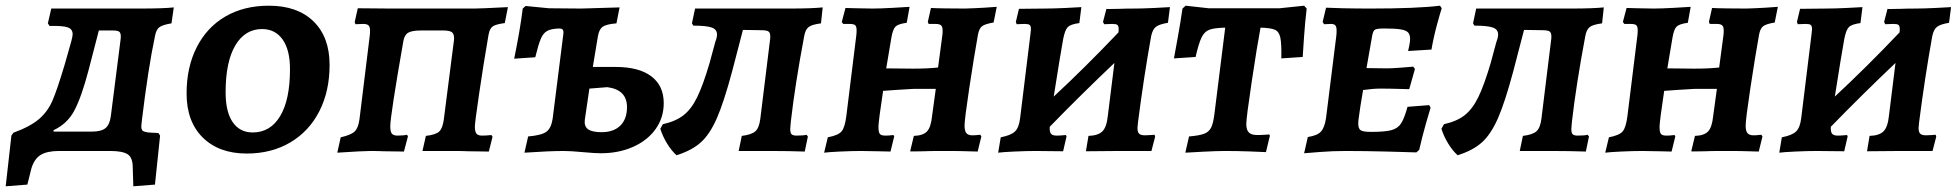

<svg xmlns="http://www.w3.org/2000/svg" viewBox="-69 -530 6869 674"><path d="M429 -107 427 -87Q427 -75 432 -71Q437 -67 451 -65L487 -63L493 -54L475 118L399 124L397 58Q397 23 379 11.5Q361 0 318 0H138Q96 0 73.5 14Q51 28 41 62L27 118L-49 124L-29 -54L-22 -64Q38 -86 68.5 -112.5Q99 -139 115.5 -177.5Q132 -216 158 -303L181 -384Q186 -402 186 -410Q186 -428 168.5 -434Q151 -440 105 -439L99 -448L111 -500H424Q504 -500 541 -504L533 -448Q502 -443 490.5 -434.5Q479 -426 475 -403Q451 -290 429 -107ZM355 -403Q355 -415 349 -419Q343 -423 327 -423H278L242 -284Q217 -189 192 -142Q167 -95 119 -73V-68H253Q286 -68 301 -80Q316 -92 320 -122L354 -389Q355 -395 355 -403Z M586 -202Q586 -294 621.5 -364Q657 -434 722 -472Q787 -510 875 -510Q975 -510 1031.5 -455Q1088 -400 1088 -302Q1088 -210 1052 -139.5Q1016 -69 950 -30Q884 9 797 9Q700 9 643 -47Q586 -103 586 -202ZM949 -287Q949 -355 923 -391.5Q897 -428 851 -428Q791 -428 757 -370.5Q723 -313 723 -206Q723 -137 748 -101Q773 -65 818 -65Q880 -65 914.5 -122.5Q949 -180 949 -287Z M1127 -48Q1163 -56 1176 -68.5Q1189 -81 1193 -112L1229 -405Q1230 -412 1230 -423Q1230 -436 1224.5 -441Q1219 -446 1206 -446L1179 -445L1176 -452L1187 -501L1300 -500H1597Q1616 -500 1714 -505L1703 -449Q1672 -445 1661 -437.5Q1650 -430 1646 -408Q1628 -304 1613 -201.5Q1598 -99 1598 -86Q1598 -68 1603.5 -61Q1609 -54 1623 -54Q1640 -54 1656 -56L1660 -50L1647 2L1575 1Q1555 0 1527 0H1414L1426 -53Q1461 -57 1473 -68.5Q1485 -80 1489 -111L1524 -384Q1525 -388 1525 -396Q1525 -412 1516.5 -417.5Q1508 -423 1487 -423H1409Q1378 -423 1364.5 -415.5Q1351 -408 1347 -386Q1301 -123 1301 -86Q1301 -68 1306.5 -61Q1312 -54 1326 -54Q1348 -54 1360 -57L1363 -51L1349 2L1278 1Q1259 0 1231 0Q1205 0 1115 6Z M1976 4Q1934 0 1911 0Q1859 0 1772 6L1785 -51Q1832 -55 1849 -67.5Q1866 -80 1871 -113L1908 -406L1909 -415Q1909 -424 1905.5 -427Q1902 -430 1893 -430Q1866 -429 1852 -421.5Q1838 -414 1829.5 -394Q1821 -374 1810 -329L1736 -324Q1757 -426 1766 -500L1776 -509L1858 -501L1971 -500L2106 -504L2095 -448Q2059 -445 2046.5 -436Q2034 -427 2030 -403L2012 -295H2092Q2174 -295 2217.5 -262Q2261 -229 2261 -168Q2261 -117 2232.5 -77Q2204 -37 2153.5 -14.5Q2103 8 2040 8Q2020 8 1976 4ZM2132 -154Q2132 -215 2063 -224L2000 -219L1984 -110Q1981 -87 1995 -76.5Q2009 -66 2043 -66Q2085 -66 2108.5 -89Q2132 -112 2132 -154Z M2707 -102 2705 -77Q2705 -63 2710 -58.5Q2715 -54 2727 -54Q2753 -54 2762 -57L2767 -51L2756 2Q2698 0 2638 0H2524L2535 -53Q2569 -57 2582.5 -69Q2596 -81 2600 -113L2634 -389Q2635 -394 2635 -402Q2635 -416 2628 -420Q2621 -424 2603 -424L2539 -425L2501 -279Q2472 -171 2447.5 -115Q2423 -59 2391.5 -30.5Q2360 -2 2306 15Q2288 -1 2272.5 -26.5Q2257 -52 2249 -78L2258 -94Q2303 -104 2330.5 -125.5Q2358 -147 2378.5 -189Q2399 -231 2422 -309L2442 -383Q2448 -398 2448 -409Q2448 -427 2429 -433.5Q2410 -440 2365 -440L2360 -448L2371 -500H2704Q2779 -500 2819 -504L2813 -448Q2781 -444 2769.5 -435Q2758 -426 2754 -403Q2722 -233 2707 -102Z M3317 -89Q3317 -70 3323.5 -62.5Q3330 -55 3344 -55Q3354 -55 3362 -56Q3370 -57 3372 -57L3376 -51L3363 2Q3354 2 3326.5 1Q3299 0 3264 0H3230Q3194 0 3174 1Q3159 1 3142.5 1.5Q3126 2 3126 1L3139 -53Q3171 -54 3185 -68.5Q3199 -83 3203 -123L3216 -218H3138Q3113 -217 3079 -214.5Q3045 -212 3031 -211L3019 -127Q3018 -119 3016 -102Q3014 -85 3015 -76Q3016 -63 3021 -58.5Q3026 -54 3039 -54Q3050 -54 3057.5 -55Q3065 -56 3067 -56Q3068 -55 3069 -53.5Q3070 -52 3070 -51L3057 2Q3045 2 3013.5 1Q2982 0 2953 0Q2921 0 2879.5 2Q2838 4 2824 6L2837 -48Q2874 -55 2885.5 -69Q2897 -83 2902 -123L2937 -406Q2938 -413 2938 -424Q2938 -437 2933 -441.5Q2928 -446 2913 -446H2891L2886 -453L2899 -502Q2909 -502 2937.5 -501Q2966 -500 2995 -500Q3021 -500 3065.5 -502.5Q3110 -505 3124 -506L3114 -450Q3084 -446 3074.5 -436.5Q3065 -427 3060 -397L3042 -290L3136 -289Q3187 -289 3224 -293L3239 -406Q3240 -412 3240 -423Q3240 -436 3234.5 -441Q3229 -446 3215 -446H3191L3188 -453L3199 -502Q3215 -501 3252.5 -500.5Q3290 -500 3319 -500Q3354 -501 3386.5 -503Q3419 -505 3430 -506L3419 -451Q3389 -446 3378.5 -438Q3368 -430 3364 -408Q3350 -330 3333.5 -220.5Q3317 -111 3317 -89Z M3926 -102Q3924 -86 3924 -81Q3924 -66 3930 -60.5Q3936 -55 3950 -55Q3961 -55 3972 -56Q3983 -57 3984 -57L3986 -50L3973 0H3859L3743 1L3752 -53Q3786 -54 3801 -69Q3816 -84 3820 -124L3843 -309Q3727 -199 3616 -85Q3615 -67 3620.5 -60.5Q3626 -54 3640 -54Q3652 -54 3661 -55Q3670 -56 3673 -56L3675 -51L3663 1L3566 0Q3533 0 3491 2Q3449 4 3435 6L3444 -48Q3480 -55 3494 -68.5Q3508 -82 3512 -115L3548 -408Q3550 -424 3550 -427Q3550 -439 3545.5 -442.5Q3541 -446 3528 -446L3500 -445L3497 -453L3508 -499L3601 -500Q3628 -500 3670.5 -502Q3713 -504 3727 -505L3720 -449Q3689 -445 3679 -434.5Q3669 -424 3663 -392Q3653 -337 3630 -191Q3739 -292 3857 -416Q3858 -420 3858 -427Q3858 -439 3853.5 -442.5Q3849 -446 3836 -446L3807 -445L3803 -453L3815 -499Q3815 -498 3831 -498.5Q3847 -499 3861 -499Q3881 -500 3916 -500Q3940 -500 3982 -502Q4024 -504 4038 -505L4031 -450Q4001 -445 3989 -436Q3977 -427 3972 -403Q3946 -258 3926 -102Z M4128 -330 4052 -325Q4055 -341 4065 -396Q4075 -451 4082 -500L4093 -510L4174 -501H4423L4509 -510L4518 -500Q4512 -450 4508.5 -397.5Q4505 -345 4504 -330L4429 -325Q4430 -377 4425.5 -398Q4421 -419 4406.5 -425.5Q4392 -432 4356 -433Q4344 -370 4325 -243Q4306 -116 4306 -95Q4306 -74 4315 -65Q4324 -56 4344 -56Q4360 -56 4371.5 -57Q4383 -58 4386 -58L4389 -54L4375 4Q4359 3 4315.5 1.5Q4272 0 4232 0Q4203 0 4155 2.5Q4107 5 4092 6L4105 -51Q4141 -54 4158 -60.5Q4175 -67 4182.5 -82Q4190 -97 4194 -129L4232 -433Q4193 -432 4176 -425.5Q4159 -419 4149 -398.5Q4139 -378 4128 -330Z M4744 -67Q4792 -67 4815 -73Q4838 -79 4849.5 -97Q4861 -115 4872 -155L4948 -161L4953 -152Q4949 -140 4936.5 -96Q4924 -52 4913 -4L4903 5Q4879 4 4799.5 2Q4720 0 4655 0Q4609 0 4565 3.5Q4521 7 4509 8L4522 -49Q4555 -54 4568 -68Q4581 -82 4586 -116L4622 -404Q4623 -412 4623 -423Q4623 -436 4618.5 -441Q4614 -446 4603 -446L4579 -445L4574 -453L4586 -503Q4602 -502 4646.5 -501Q4691 -500 4742 -500Q4904 -500 4986 -510L4992 -501Q4988 -489 4976 -445.5Q4964 -402 4956 -356L4874 -351Q4875 -355 4878 -369Q4881 -383 4881 -393Q4881 -409 4873.5 -416.5Q4866 -424 4847 -427Q4828 -430 4790 -430Q4765 -430 4758 -426Q4751 -422 4748 -405L4728 -291L4800 -290Q4816 -290 4848.5 -292.5Q4881 -295 4892 -296L4898 -288L4878 -217Q4868 -217 4838.5 -218Q4809 -219 4777 -219Q4751 -219 4716 -214L4707 -160Q4706 -150 4702.5 -128.5Q4699 -107 4699 -96Q4699 -78 4708 -72.5Q4717 -67 4744 -67Z M5449 -102 5447 -77Q5447 -63 5452 -58.5Q5457 -54 5469 -54Q5495 -54 5504 -57L5509 -51L5498 2Q5440 0 5380 0H5266L5277 -53Q5311 -57 5324.5 -69Q5338 -81 5342 -113L5376 -389Q5377 -394 5377 -402Q5377 -416 5370 -420Q5363 -424 5345 -424L5281 -425L5243 -279Q5214 -171 5189.5 -115Q5165 -59 5133.5 -30.5Q5102 -2 5048 15Q5030 -1 5014.5 -26.5Q4999 -52 4991 -78L5000 -94Q5045 -104 5072.5 -125.5Q5100 -147 5120.5 -189Q5141 -231 5164 -309L5184 -383Q5190 -398 5190 -409Q5190 -427 5171 -433.5Q5152 -440 5107 -440L5102 -448L5113 -500H5446Q5521 -500 5561 -504L5555 -448Q5523 -444 5511.5 -435Q5500 -426 5496 -403Q5464 -233 5449 -102Z M6059 -89Q6059 -70 6065.5 -62.5Q6072 -55 6086 -55Q6096 -55 6104 -56Q6112 -57 6114 -57L6118 -51L6105 2Q6096 2 6068.5 1Q6041 0 6006 0H5972Q5936 0 5916 1Q5901 1 5884.5 1.5Q5868 2 5868 1L5881 -53Q5913 -54 5927 -68.5Q5941 -83 5945 -123L5958 -218H5880Q5855 -217 5821 -214.5Q5787 -212 5773 -211L5761 -127Q5760 -119 5758 -102Q5756 -85 5757 -76Q5758 -63 5763 -58.5Q5768 -54 5781 -54Q5792 -54 5799.5 -55Q5807 -56 5809 -56Q5810 -55 5811 -53.5Q5812 -52 5812 -51L5799 2Q5787 2 5755.5 1Q5724 0 5695 0Q5663 0 5621.5 2Q5580 4 5566 6L5579 -48Q5616 -55 5627.5 -69Q5639 -83 5644 -123L5679 -406Q5680 -413 5680 -424Q5680 -437 5675 -441.5Q5670 -446 5655 -446H5633L5628 -453L5641 -502Q5651 -502 5679.5 -501Q5708 -500 5737 -500Q5763 -500 5807.5 -502.5Q5852 -505 5866 -506L5856 -450Q5826 -446 5816.5 -436.5Q5807 -427 5802 -397L5784 -290L5878 -289Q5929 -289 5966 -293L5981 -406Q5982 -412 5982 -423Q5982 -436 5976.5 -441Q5971 -446 5957 -446H5933L5930 -453L5941 -502Q5957 -501 5994.5 -500.5Q6032 -500 6061 -500Q6096 -501 6128.5 -503Q6161 -505 6172 -506L6161 -451Q6131 -446 6120.5 -438Q6110 -430 6106 -408Q6092 -330 6075.5 -220.5Q6059 -111 6059 -89Z M6668 -102Q6666 -86 6666 -81Q6666 -66 6672 -60.5Q6678 -55 6692 -55Q6703 -55 6714 -56Q6725 -57 6726 -57L6728 -50L6715 0H6601L6485 1L6494 -53Q6528 -54 6543 -69Q6558 -84 6562 -124L6585 -309Q6469 -199 6358 -85Q6357 -67 6362.5 -60.5Q6368 -54 6382 -54Q6394 -54 6403 -55Q6412 -56 6415 -56L6417 -51L6405 1L6308 0Q6275 0 6233 2Q6191 4 6177 6L6186 -48Q6222 -55 6236 -68.5Q6250 -82 6254 -115L6290 -408Q6292 -424 6292 -427Q6292 -439 6287.5 -442.5Q6283 -446 6270 -446L6242 -445L6239 -453L6250 -499L6343 -500Q6370 -500 6412.5 -502Q6455 -504 6469 -505L6462 -449Q6431 -445 6421 -434.5Q6411 -424 6405 -392Q6395 -337 6372 -191Q6481 -292 6599 -416Q6600 -420 6600 -427Q6600 -439 6595.5 -442.5Q6591 -446 6578 -446L6549 -445L6545 -453L6557 -499Q6557 -498 6573 -498.5Q6589 -499 6603 -499Q6623 -500 6658 -500Q6682 -500 6724 -502Q6766 -504 6780 -505L6773 -450Q6743 -445 6731 -436Q6719 -427 6714 -403Q6688 -258 6668 -102Z"/></svg>

Font: Alegreya SC
Style: Bold Italic
Weight: 700
Italic angle: -7°
Designer: Juan Pablo del Peral
Foundry: Huerta Tipografica
Version: Version 2.007; ttfautohint (v1.6)